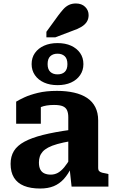

<svg xmlns="http://www.w3.org/2000/svg" viewBox="-20 -1074 664 1105"><path d="M388 -327V-262Q342 -254 310 -245Q278 -236 257.5 -225Q237 -214 225.5 -201Q214 -188 209 -172.5Q204 -157 204 -139Q204 -114 212 -98.5Q220 -83 235.5 -76Q251 -69 272 -69Q294 -69 312.5 -79Q331 -89 349.5 -111Q368 -133 387 -167L393 -115Q373 -72 347.5 -44Q322 -16 289 -2.5Q256 11 211 11Q156 11 118 -4.5Q80 -20 60.5 -51.5Q41 -83 41 -131Q41 -174 60 -205Q79 -236 120.5 -258.5Q162 -281 227.5 -297.5Q293 -314 388 -327ZM392 0 380 -110 373 -109V-400Q373 -423 366 -439Q359 -455 341.5 -462.5Q324 -470 291 -470Q245 -470 214.5 -457.5Q184 -445 172 -429Q165 -435 164.5 -443Q164 -451 170 -459Q176 -467 187 -472.5Q198 -478 215 -478V-362H73V-489Q89 -499 120 -513.5Q151 -528 198 -539.5Q245 -551 308 -551Q362 -551 406 -541Q450 -531 481 -510.5Q512 -490 528.5 -457.5Q545 -425 545 -381V-106Q545 -95 551 -89Q557 -83 568.5 -80Q580 -77 598 -74L604 -72V0ZM254 -705Q254 -675 269.5 -660.5Q285 -646 311 -646Q338 -646 353 -660.5Q368 -675 368 -705Q368 -736 352.5 -750.5Q337 -765 311 -765Q285 -765 269.5 -750.5Q254 -736 254 -705ZM460 -705Q460 -669 441 -641.5Q422 -614 389 -599Q356 -584 311 -584Q267 -584 233.5 -599Q200 -614 181 -641.5Q162 -669 162 -705Q162 -742 181 -769Q200 -796 233.5 -811Q267 -826 311 -826Q356 -826 389 -811Q422 -796 441 -769Q460 -742 460 -705ZM316 -986 247 -891V-859H298L398 -897Q428 -907 448.5 -919.5Q469 -932 479.5 -948.5Q490 -965 490 -987Q490 -1015 470 -1034.5Q450 -1054 417 -1054Q394 -1054 376.5 -1045.5Q359 -1037 345 -1021.5Q331 -1006 316 -986Z"/></svg>

Font: Roboto Serif
Style: Bold
Weight: 700
Designer: Greg Gazdowicz
Foundry: Commercial Type
Version: Version 1.008